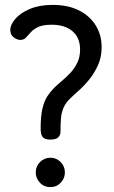

<svg xmlns="http://www.w3.org/2000/svg" viewBox="-20 -758 464 784"><path d="M185 -188Q164 -188 155 -197.5Q146 -207 146 -234Q146 -284 153.5 -315.5Q161 -347 174 -366Q187 -385 200 -398Q214 -412 232 -427Q250 -442 267 -460Q284 -478 295.5 -501.5Q307 -525 307 -556Q307 -604 276 -630.5Q245 -657 191 -657Q156 -657 136.5 -648Q117 -639 106 -626.5Q95 -614 86 -604.5Q77 -595 63 -595Q50 -595 36 -605.5Q22 -616 22 -636Q22 -657 42.5 -681Q63 -705 102 -721.5Q141 -738 195 -738Q258 -738 302.5 -715.5Q347 -693 371 -654Q395 -615 395 -566Q395 -524 380 -491.5Q365 -459 344.5 -433.5Q324 -408 303.5 -390Q283 -372 270 -359Q249 -340 240 -319.5Q231 -299 229 -275Q227 -251 227 -219Q227 -207 218 -197.5Q209 -188 185 -188ZM186 6Q160 6 143 -12Q126 -30 126 -54Q126 -79 143.5 -96.5Q161 -114 186 -114Q210 -114 227.5 -96.5Q245 -79 245 -54Q245 -30 228 -12Q211 6 186 6Z"/></svg>

Font: Dosis SemiBold
Style: Regular
Weight: 600
Designer: EdgarTolentino, PabloImpallari, IginoMarini
Foundry: EdgarTolentino, PabloImpallari, IginoMarini
Version: Version 3.001; ttfautohint (v1.8.2)